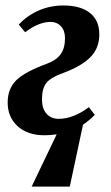

<svg xmlns="http://www.w3.org/2000/svg" viewBox="-20 -489 409 708"><path d="M346.2 -362.3Q346.2 -311 313 -277.8Q279.8 -244.6 212.4 -219.7Q165.5 -202.6 150.1 -182.1Q134.8 -161.6 134.8 -122.1Q134.8 -88.9 151.4 -69.8Q168 -50.8 196.3 -50.8Q250.5 -50.8 307.6 -93.8L329.6 -65.4Q307.1 -43 286.1 -29.3L237.3 199.2H96.7L189 6.3Q165 9.8 144.5 9.8Q81.5 9.8 44.9 -23.7Q8.3 -57.1 8.3 -110.8Q8.3 -161.6 39.8 -192.9Q71.3 -224.1 153.8 -254.4Q187 -266.6 203.4 -288.8Q219.7 -311 219.7 -348.1Q219.7 -376 204.8 -392.1Q189.9 -408.2 165.5 -408.2Q123.5 -408.2 72.8 -370.1L49.3 -398.4Q80.6 -432.1 123 -450.4Q165.5 -468.8 213.9 -468.8Q276.9 -468.8 311.5 -441.4Q346.2 -414.1 346.2 -362.3Z"/></svg>

Font: Liberation Serif
Style: Bold Italic
Weight: 700
Italic angle: -16.333°
Designer: Steve Matteson
Foundry: Ascender Corporation
Version: Version 2.1.5